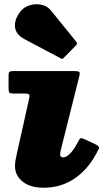

<svg xmlns="http://www.w3.org/2000/svg" viewBox="-20 -852 506 897"><path d="M77 -800Q47 -763 50 -727Q53 -691 95.5 -668.5L263.5 -579.5Q269 -576 271.8 -577Q274.5 -578 278.5 -582.5L335.5 -640.5Q344 -649.5 335 -658.5L218 -803Q201 -824 174 -829.8Q147 -835.5 120.2 -827.8Q93.5 -820 77 -800ZM349 -490Q354.5 -511 350.8 -515.5Q347 -520 322.5 -520H43.5Q29.5 -520 24.8 -516.8Q20 -513.5 20 -499V-440Q20 -423.5 23.8 -419.2Q27.5 -415 43.5 -415H91.5Q114 -415 116.8 -409.8Q119.5 -404.5 115 -386L60 -140Q57.5 -128.5 53.8 -110Q50 -91.5 50 -77Q50 -32 85.8 -3.5Q121.5 25 183 25Q264.5 25 327 -17Q389.5 -59 429.5 -133.5Q437.5 -148.5 442 -158Q446.5 -167.5 429.5 -176L377.5 -200.5Q358.5 -209.5 354.5 -205.2Q350.5 -201 341.5 -184Q329.5 -161 317.8 -146.2Q306 -131.5 295.5 -124.2Q285 -117 275 -117Q261 -117 261 -131Q261 -135 262 -140.8Q263 -146.5 264 -151Z"/></svg>

Font: Besley Black
Style: Italic
Weight: 900
Italic angle: -13°
Designer: Owen Earl
Foundry: indestructible type*
Version: Version 2.001